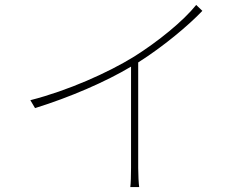

<svg xmlns="http://www.w3.org/2000/svg" viewBox="-20 -742 996 778"><path d="M775 -722C723 -657 621 -574 524 -513C419 -448 256 -375 103 -336L122 -304C264 -348 409 -411 511 -472V-62C511 -33 510 3 508 16H544C542 3 540 -33 540 -62V-489C641 -553 743 -638 800 -698Z"/></svg>

Font: Kinto Sans Thin
Style: Regular
Weight: 100
Designer: Authors: Ryoko NISHIZUKA  (kana & ideographs); Paul D. Hunt (Latin, Greek & Cyrillic); Wenlong ZHANG  (bopomofo); Sandol
Foundry: Adobe Systems Incorporated, ookami Inc.
Version: Version 0.001